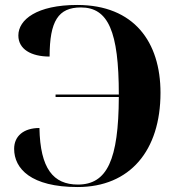

<svg xmlns="http://www.w3.org/2000/svg" viewBox="-20 -744 722 774"><path d="M293 10C504 10 627 -137 627 -370C627 -574 521 -724 291 -724C129 -724 54 -665 54 -601C54 -546 105 -516 180 -516C180 -659 215 -714 306 -714C416 -714 459 -618 459 -363H204V-353H459C458 -100 412 0 294 0C195 0 142 -64 139 -228C76 -228 37 -196 37 -144C37 -64 105 10 293 10Z"/></svg>

Font: Noto Serif Display
Style: Bold
Weight: 700
Designer: Monotype Design Team
Foundry: Monotype Imaging Inc.
Version: Version 2.009